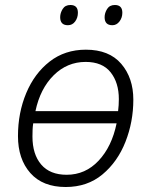

<svg xmlns="http://www.w3.org/2000/svg" viewBox="-20 -740 604 769"><path d="M243 9Q330 9 390.5 -41.5Q451 -92 482.5 -172Q514 -252 514 -341Q514 -428 465.5 -484.5Q417 -541 324 -541Q240 -541 179 -493.5Q118 -446 85 -367Q52 -288 52 -195Q52 -103 101.5 -47Q151 9 243 9ZM122 -295Q141 -385 195 -438.5Q249 -492 323 -492Q390 -492 423 -450.5Q456 -409 456 -343Q456 -319 453 -295ZM247 -40Q180 -40 145 -81Q110 -122 110 -193Q110 -206 110.5 -219.5Q111 -233 113 -246H447Q428 -153 375 -96.5Q322 -40 247 -40ZM430 -639Q447 -639 458.5 -654Q470 -669 470 -689Q470 -720 440 -720Q419 -720 409 -704Q399 -688 399 -671Q399 -639 430 -639ZM252 -639Q270 -639 281 -654Q292 -669 292 -689Q292 -720 262 -720Q241 -720 231 -704Q221 -688 221 -671Q221 -639 252 -639Z"/></svg>

Font: Noto Sans UI Light
Style: Italic
Weight: 300
Italic angle: -12°
Designer: Monotype Design Team
Foundry: Monotype Imaging Inc.
Version: Version 1.901